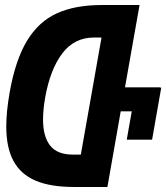

<svg xmlns="http://www.w3.org/2000/svg" viewBox="-20 -745 662 765"><path d="M5 -241Q5 -300.5 18.5 -377Q41.5 -506.5 87.8 -582.8Q134 -659 206.8 -692Q279.5 -725 386 -725H536L478 -397H617.5V-396H622.5L586 -188.5H485L505 -301.5H461L408 0H275Q181 0 121.8 -25.2Q62.5 -50.5 33.8 -103.5Q5 -156.5 5 -241ZM302 -129 384.5 -595.5H354.5Q276 -595.5 228 -532Q180 -468.5 160 -356.5Q151.5 -307 151.5 -268.5Q151.5 -201 179.8 -165Q208 -129 270.5 -129Z"/></svg>

Font: JuliaMono ExtraBoldItalic
Style: Regular
Weight: 800
Italic angle: -9°
Monospace: yes
Designer: cormullion
Foundry: corm
Version: Version 0.049; ttfautohint (v1.8.4)